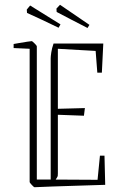

<svg xmlns="http://www.w3.org/2000/svg" viewBox="-20 -773 508 803"><path d="M37 -572V-589Q43 -590 60 -593Q77 -596 93.5 -598.5Q110 -601 113 -601Q115 -601 124.5 -591.5Q134 -582 134 -579V-22H192V-529Q192 -537 194.5 -554Q197 -571 204 -591H412L406 -469H387L380 -560L222 -569V-318L335 -321L331 -289L222 -293V-48Q222 -40 221.5 -37Q221 -34 213 -22L388 -21L398 -122H417L420 0Q345 2 292 4Q239 6 199 7Q159 8 124 10Q122 10 113 0.5Q104 -9 104 -12V-569ZM346 -656Q312 -673 279 -690.5Q246 -708 217 -723L216 -737L231 -753L354 -669ZM225 -657Q190 -674 156 -690Q122 -706 93 -719L92 -733L106 -750L233 -671Z"/></svg>

Font: Grenze Gotisch Thin
Style: Regular
Weight: 100
Designer: Renata Polastri
Foundry: Omnibus-Type
Version: Version 1.001